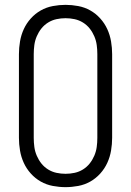

<svg xmlns="http://www.w3.org/2000/svg" viewBox="-20 -763 540 791"><path d="M250 8Q224 8 197.5 3Q171 -2 148 -15Q125 -28 107 -48Q89 -68 78 -92Q67 -116 62.5 -142.5Q58 -169 58 -195V-540Q58 -566 62.5 -592.5Q67 -619 78 -643Q89 -667 107 -687Q125 -707 148 -720Q171 -733 197.5 -738Q224 -743 250 -743Q276 -743 302.5 -738Q329 -733 352 -720Q375 -707 393 -687Q411 -667 422 -643Q433 -619 437.5 -592.5Q442 -566 442 -540V-195Q442 -169 437.5 -142.5Q433 -116 422 -92Q411 -68 393 -48Q375 -28 352 -15Q329 -2 302.5 3Q276 8 250 8ZM250 -47Q269 -47 287.5 -51Q306 -55 322 -65Q338 -75 349.5 -89.5Q361 -104 368.5 -121.5Q376 -139 378.5 -157.5Q381 -176 381 -195V-540Q381 -559 378.5 -577.5Q376 -596 368.5 -613.5Q361 -631 349.5 -645.5Q338 -660 322 -670Q306 -680 287.5 -684Q269 -688 250 -688Q231 -688 212.5 -684Q194 -680 178 -670Q162 -660 150.5 -645.5Q139 -631 131.5 -613.5Q124 -596 121.5 -577.5Q119 -559 119 -540V-195Q119 -176 121.5 -157.5Q124 -139 131.5 -121.5Q139 -104 150.5 -89.5Q162 -75 178 -65Q194 -55 212.5 -51Q231 -47 250 -47Z"/></svg>

Font: Iosevka SS04 Light
Style: Regular
Weight: 300
Monospace: yes
Designer: Belleve Invis
Foundry: Belleve Invis
Version: Version 19.0.0; ttfautohint (v1.8.4)